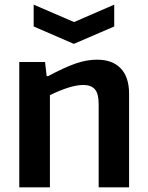

<svg xmlns="http://www.w3.org/2000/svg" viewBox="-20 -807 636 827"><path d="M125 -787 299 -712 472 -787V-693L298 -618L125 -693ZM63 -540H174L181 -479H187Q258 -517 306 -533.5Q354 -550 398 -550Q464 -550 500 -512.5Q536 -475 536 -403V0H405V-359Q405 -404 388.5 -422.5Q372 -441 339 -441Q310 -441 272.5 -429Q235 -417 195 -397V0H63Z"/></svg>

Font: Encode Sans Narrow
Style: SemiBold
Weight: 600
Designer: Pablo Impallari, Andres Torresi
Foundry: Pablo Impallari, Andres Torresi
Version: Version 1.000; ttfautohint (v1.00) -l 8 -r 50 -G 200 -x 14 -